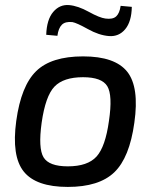

<svg xmlns="http://www.w3.org/2000/svg" viewBox="-20 -723 606 756"><path d="M206 -582 162 -586Q164 -646 189.5 -676Q215 -706 252 -703Q287 -700 329.5 -676.5Q372 -653 395 -650Q424 -646 437.5 -658.5Q451 -671 455 -700L499 -696Q498 -638 473 -608Q448 -578 409 -581Q370 -584 326 -608.5Q282 -633 265 -636Q237 -639 223.5 -625.5Q210 -612 206 -582ZM307 -501Q433 -501 481 -440.5Q529 -380 509 -240Q490 -102 430 -44.5Q370 13 247 13Q122 13 73.5 -47.5Q25 -108 44 -247Q63 -385 122.5 -443Q182 -501 307 -501ZM307 -419Q230 -419 194.5 -382Q159 -345 144 -240Q130 -139 151.5 -103.5Q173 -68 247 -68Q325 -68 360 -106.5Q395 -145 409 -247Q424 -348 402.5 -383.5Q381 -419 307 -419Z"/></svg>

Font: Exo 2.0 Medium
Style: Italic
Weight: 500
Italic angle: -8°
Designer: Natanael Gama
Version: Version 1.001;PS 001.001;hotconv 1.0.70;makeotf.lib2.5.58329